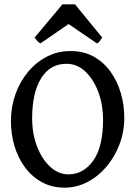

<svg xmlns="http://www.w3.org/2000/svg" viewBox="-20 -841 624 875"><path d="M274.4 14.2Q216.8 14.2 171.4 -10.5Q126 -35.2 94.2 -77.9Q62.5 -120.6 46.1 -175Q29.8 -229.5 29.8 -288.6Q29.8 -353 50 -410.6Q70.3 -468.3 107.2 -512.7Q144 -557.1 193.6 -582.8Q243.2 -608.4 301.3 -608.4Q361.3 -608.4 407 -583Q452.6 -557.6 483.6 -514.4Q514.6 -471.2 530.5 -417Q546.4 -362.8 546.4 -305.2Q546.4 -241.2 524.7 -183.6Q502.9 -126 465.3 -81.5Q427.7 -37.1 378.7 -11.5Q329.6 14.2 274.4 14.2ZM291.5 -46.4Q360.4 -46.4 405 -109.1Q449.7 -171.9 449.7 -296.9Q449.7 -361.8 428.7 -419.7Q407.7 -477.5 370.1 -513.9Q332.5 -550.3 282.7 -550.3Q208 -550.3 167.2 -483.9Q126.5 -417.5 126.5 -302.2Q126.5 -231.4 148.9 -173.3Q171.4 -115.2 209 -80.8Q246.6 -46.4 291.5 -46.4ZM445.8 -669.9Q439.9 -661.1 434.8 -653.8Q429.7 -646.5 421.9 -643.1L292.5 -731.4L164.1 -643.1Q156.2 -646.5 150.4 -653.8Q144.5 -661.1 137.7 -669.9L264.6 -821.3H321.8Z"/></svg>

Font: Namdhinggo Medium
Style: Regular
Weight: 500
Designer: Victor Gaultney
Foundry: SIL International
Version: Version 3.001